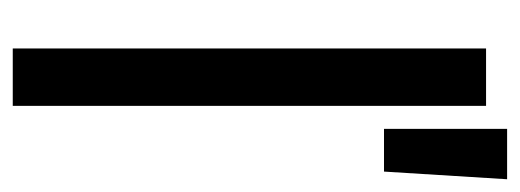

<svg xmlns="http://www.w3.org/2000/svg" viewBox="-277 -538 815 301"><g transform="rotate(90 130.5 -387.5)"><path d="M56 -742V0H146V-742ZM182 -775V-582H249L261 -775Z"/></g></svg>

Font: Rookery
Style: Regular
Weight: 400
Designer: Ryan Kimball / Julieta Ulanovsky
Foundry: Motorola Mobility LLC.
Version: Version 1.0